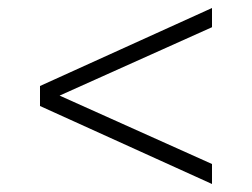

<svg xmlns="http://www.w3.org/2000/svg" viewBox="-20 -600 630 480"><path d="M129 -361 510 -190V-140L80 -335V-385L510 -580V-532Z"/></svg>

Font: PT Root UI Web Light
Style: Regular
Weight: 300
Designer: Vitaly Kuzmin
Foundry: ParaType Ltd.
Version: Version 1.000W